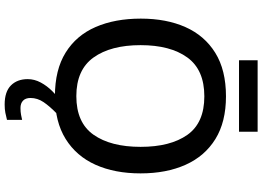

<svg xmlns="http://www.w3.org/2000/svg" viewBox="-171 -730 1127 825"><g transform="rotate(90 392.5 -317.5)"><path d="M725 -358Q725 -247 688 -164.5Q651 -82 577 -36Q503 10 393 10Q280 10 206 -36Q132 -82 96 -165Q60 -248 60 -359Q60 -469 96.5 -551Q133 -633 207 -679Q281 -725 394 -725Q504 -725 577.5 -679.5Q651 -634 688 -551.5Q725 -469 725 -358ZM174 -358Q174 -230 227 -156Q280 -82 393 -82Q507 -82 559 -156Q611 -230 611 -358Q611 -486 559.5 -559Q508 -632 394 -632Q280 -632 227 -559Q174 -486 174 -358ZM546 -861V-781H239V-861ZM401 115Q401 136 412.5 147Q424 158 444 158Q461 158 473.5 155.5Q486 153 495 151V216Q480 220 464.5 223Q449 226 429 226Q374 226 347 199Q320 172 320 127Q320 98 334.5 71Q349 44 371.5 21.5Q394 -1 417 -16L470 0Q437 32 419 58.5Q401 85 401 115Z"/></g></svg>

Font: Noto Sans Medium
Style: Regular
Weight: 500
Designer: Monotype Design Team
Foundry: Monotype Imaging Inc.
Version: Version 2.007